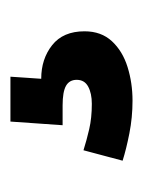

<svg xmlns="http://www.w3.org/2000/svg" viewBox="27 -87 274 368"><g transform="rotate(-90 164.0 97.0)"><path d="M155 214Q123 214 92.5 208Q62 202 40 195L60 120Q79 126 100.5 131Q122 136 149 136Q169 136 182 129Q195 122 195 107Q195 93 183.5 86.5Q172 80 146 80H108L115 -20H201L197 39Q235 39 261.5 60Q288 81 288 122Q288 154 269 174.5Q250 195 219.5 204.5Q189 214 155 214Z"/></g></svg>

Font: Space Grotesk Variable Light
Style: Regular
Weight: 300
Designer: Florian Karsten
Foundry: Florian Karsten
Version: Version 2.000